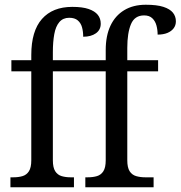

<svg xmlns="http://www.w3.org/2000/svg" viewBox="-20 -790 762 810"><path d="M24 0V-42H37Q58 -42 75 -47Q92 -52 102 -67.5Q112 -83 112 -114V-489H28V-536H112V-558Q112 -659 157 -710Q202 -761 285 -761Q328 -761 354 -752Q380 -743 392.5 -727.5Q405 -712 405 -690Q405 -664 384.5 -649.5Q364 -635 331 -635Q331 -657 326 -675Q321 -693 308 -704Q295 -715 272 -715Q246 -715 230.5 -697Q215 -679 209 -646Q203 -613 203 -570V-536H443V-489H203V-114Q203 -83 213 -67.5Q223 -52 240 -47Q257 -42 277 -42H292V0ZM340 0V-42H351Q372 -42 389 -47Q406 -52 416 -67.5Q426 -83 426 -114V-489H349V-536H426V-579Q426 -639 446 -681.5Q466 -724 504 -747Q542 -770 595 -770Q642 -770 669.5 -761Q697 -752 709.5 -736.5Q722 -721 722 -700Q722 -683 712.5 -670.5Q703 -658 686 -651Q669 -644 645 -644Q645 -664 640 -682.5Q635 -701 622.5 -713Q610 -725 588 -725Q548 -725 532.5 -688Q517 -651 517 -588V-536H647V-489H517V-114Q517 -83 527 -67.5Q537 -52 554.5 -47Q572 -42 592 -42H628V0Z"/></svg>

Font: Noto Serif SemiCondensed
Style: Regular
Weight: 400
Width: 4
Designer: Monotype Design Team
Foundry: Monotype Imaging Inc.
Version: Version 2.013